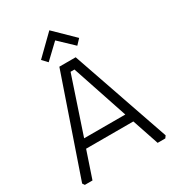

<svg xmlns="http://www.w3.org/2000/svg" viewBox="-213 -1030 1045 1151"><g transform="rotate(-30 309.5 -454.5)"><path d="M21 -15 253 -690H366L599 -15L588 0H535L473 -184H146L84 0H31ZM167 -244H452L323 -630H296ZM178 -780 310 -909 442 -780 409 -745 310 -839 211 -745Z"/></g></svg>

Font: Oxanium Light
Style: Regular
Weight: 300
Designer: Severin Meyer
Version: Version 1.000